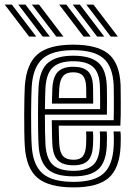

<svg xmlns="http://www.w3.org/2000/svg" viewBox="-70 -804 574 834"><path d="M249.8 10Q141.8 10 92.9 -31.5Q44 -73 37.8 -168Q36.2 -191.2 35.6 -228.4Q35 -265.5 35.1 -305.8Q35.2 -346 36 -379.8Q36.8 -413.5 37.8 -430Q44.5 -526.5 93.2 -568.2Q142 -610 247.8 -610Q351.8 -610 400.5 -570.4Q449.2 -530.8 453.8 -436Q454 -428.2 454.2 -407.1Q454.5 -386 454.6 -358.8Q454.8 -331.5 454.4 -304.5Q454 -277.5 452.8 -258H185.2Q185.5 -240.2 185.8 -225.4Q186 -210.5 186.5 -198.6Q187 -186.8 187.5 -177.5Q189.8 -141.2 204.2 -125.6Q218.8 -110 249.8 -110Q277 -110 289.6 -125.1Q302.2 -140.2 304 -175Q304.5 -187.5 304.8 -202.4Q305 -217.2 303.8 -233H333.8Q335 -218.5 334.8 -202.4Q334.5 -186.2 334 -173.8Q331.8 -126.8 312 -106.4Q292.2 -86 249.8 -86Q203.8 -86 182.1 -106.8Q160.5 -127.5 157.5 -175.8Q156.8 -189 156.2 -205.8Q155.8 -222.5 155.5 -241.9Q155.2 -261.2 155 -282H423.8Q424.5 -304 424.6 -327.8Q424.8 -351.5 424.6 -373.2Q424.5 -395 424.2 -411.2Q424 -427.5 423.8 -434.5Q419.8 -515.8 379 -550.9Q338.2 -586 247.8 -586Q157.5 -586 115.5 -549.4Q73.5 -512.8 67.8 -428.8Q66.8 -413.5 66 -380.9Q65.2 -348.2 65.1 -308.6Q65 -269 65.6 -231.6Q66.2 -194.2 67.8 -169.8Q73 -87.2 114.8 -50.6Q156.5 -14 249.8 -14Q339 -14 379.4 -50.1Q419.8 -86.2 423.8 -169Q424.2 -179.2 424.5 -190.4Q424.8 -201.5 424.5 -212.5Q424.2 -223.5 423.2 -233H453.2Q454.8 -218.8 454.6 -201.9Q454.5 -185 453.8 -168Q449.2 -72.5 401.9 -31.2Q354.5 10 249.8 10ZM249.8 -38Q169.2 -38 135.6 -70.6Q102 -103.2 97.8 -171.8Q96.2 -196.5 95.6 -233.8Q95 -271 95.1 -310.1Q95.2 -349.2 95.9 -380.8Q96.5 -412.2 97.5 -425.8Q102.8 -502.5 139.8 -532.2Q176.8 -562 247.8 -562Q321.8 -562 356.1 -532.6Q390.5 -503.2 393.8 -433.8Q394.2 -425.5 394.5 -404.9Q394.8 -384.2 394.8 -357.9Q394.8 -331.5 394.2 -306H125Q125 -265.2 125.6 -230.8Q126.2 -196.2 127.5 -174.8Q131.5 -114.2 159.6 -88.1Q187.8 -62 249.8 -62Q303.2 -62 332 -85.2Q360.8 -108.5 363.8 -170.5Q364.5 -185.8 364.6 -201Q364.8 -216.2 363.5 -233H393.5Q394.8 -217.5 394.6 -202.1Q394.5 -186.8 393.8 -169.8Q390.5 -99.5 357 -68.8Q323.5 -38 249.8 -38ZM125.2 -330H364.8Q365 -352 364.9 -372.4Q364.8 -392.8 364.5 -408.8Q364.2 -424.8 363.8 -433Q361.2 -489 334 -513.5Q306.8 -538 247.8 -538Q189.8 -538 160.8 -512.5Q131.8 -487 127.5 -423.8Q126.8 -413 126.1 -386.8Q125.5 -360.5 125.2 -330ZM155.5 -354Q155.8 -363.2 156.1 -378Q156.5 -392.8 156.9 -405.8Q157.2 -418.8 157.5 -422.2Q161 -473 182.9 -493.5Q204.8 -514 247.8 -514Q291 -514 311.4 -494.9Q331.8 -475.8 333.8 -432.5Q334.2 -425 334.4 -412.4Q334.5 -399.8 334.6 -384.6Q334.8 -369.5 334.8 -354ZM185.8 -378H304.8Q304.8 -388.5 304.6 -399.4Q304.5 -410.2 304.4 -418.6Q304.2 -427 304 -429.5Q302.5 -462 289.2 -476Q276 -490 247.8 -490Q218.2 -490 204.1 -473.6Q190 -457.2 187.5 -421Q187.2 -415.5 186.9 -409.2Q186.5 -403 186.2 -395.4Q186 -387.8 185.8 -378ZM174.5 -645 68.5 -784H99.5L205.5 -645ZM56.5 -645 -49.5 -784H-18.5L87.5 -645ZM115.5 -645 9.5 -784H40.5L146.5 -645ZM411 -645 305 -784H336L442 -645ZM293 -645 187 -784H218L324 -645ZM352 -645 246 -784H277L383 -645Z"/></svg>

Font: Big Shoulders Inline Text Thin Black
Style: Regular
Weight: 900
Version: Version 2.002